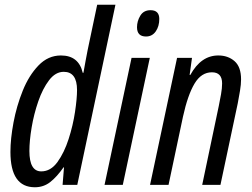

<svg xmlns="http://www.w3.org/2000/svg" viewBox="-20 -780 1065 810"><path d="M127 10Q164 10 192 -12Q220 -34 248 -74H250L244 0H306L467 -760H390L350 -570Q346 -548 341 -523Q336 -498 332 -473H329Q312 -546 237 -546Q183 -546 142.5 -504Q102 -462 76 -397.5Q50 -333 37 -263.5Q24 -194 24 -139Q24 10 127 10ZM154 -57Q104 -57 104 -143Q104 -186 113.5 -242.5Q123 -299 141.5 -352.5Q160 -406 187 -441.5Q214 -477 249 -477Q305 -477 305 -400Q305 -365 296.5 -308Q288 -251 269.5 -193.5Q251 -136 222.5 -96.5Q194 -57 154 -57Z M596 -626Q622 -626 637 -647.5Q652 -669 652 -700Q652 -737 615 -737Q586 -737 572 -714Q558 -691 558 -665Q558 -626 596 -626ZM421 0H498L612 -536H535Z M613 0H691L752 -288Q772 -379 800.5 -427Q829 -475 874 -475Q917 -475 917 -428Q917 -408 912.5 -382.5Q908 -357 903 -333L833 0H910L983 -344Q988 -370 992.5 -397Q997 -424 997 -445Q997 -498 969.5 -522Q942 -546 901 -546Q828 -546 783 -464H780L790 -536H727Z"/></svg>

Font: Noto Sans UI Condensed
Style: Italic
Weight: 400
Width: 3
Italic angle: -12°
Designer: Monotype Design Team
Foundry: Monotype Imaging Inc.
Version: Version 1.901